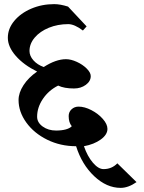

<svg xmlns="http://www.w3.org/2000/svg" viewBox="-20 -818 699 931"><path d="M243 -798Q272 -798 310 -786L400 -690L382 -670Q341 -701 311 -701Q260 -701 217 -683.5Q174 -666 148.5 -636Q123 -606 123 -571Q123 -547 142 -525.5Q161 -504 192 -493Q251 -531 300 -531Q324 -531 352.5 -518Q381 -505 400.5 -485.5Q420 -466 420 -449Q420 -424 396 -406.5Q372 -389 339 -389Q291 -389 262 -403Q216 -380 188 -338.5Q160 -297 160 -252Q160 -224 187 -204.5Q214 -185 252 -185Q279 -185 299 -190.5Q319 -196 328 -206Q313 -224 313 -255Q313 -275 327 -288Q341 -301 361 -301Q390 -301 423 -284Q456 -267 478.5 -241.5Q501 -216 501 -193Q501 -165 468.5 -141.5Q436 -118 387 -109Q404 -60 430.5 -29Q457 2 482 2Q522 2 549 -26L642 65Q602 93 565 93Q497 93 437 36.5Q377 -20 349 -109Q273 -109 209 -140.5Q145 -172 107.5 -224Q70 -276 70 -333Q70 -368 94 -405Q118 -442 160 -471Q95 -503 56.5 -547Q18 -591 18 -635Q18 -679 49 -716.5Q80 -754 131.5 -776Q183 -798 243 -798Z"/></svg>

Font: Amita
Style: Bold
Weight: 700
Designer: Eduardo Rodriguez Tunni, Modular Infotech, Brian J. Bonislawsky
Foundry: Eduardo Rodriguez Tunni, Modular Infotech, Brian J. Bonislawsky
Version: Version 1.003